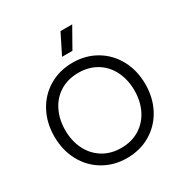

<svg xmlns="http://www.w3.org/2000/svg" viewBox="-209 -1083 1191 1250"><g transform="rotate(-30 387.0 -458.5)"><path d="M729 -350Q729 -247 685 -165.5Q641 -84 563 -38Q485 8 387 8Q289 8 211 -38Q133 -84 89 -165.5Q45 -247 45 -350Q45 -453 89 -534.5Q133 -616 211 -662Q289 -708 387 -708Q485 -708 563 -662Q641 -616 685 -534.5Q729 -453 729 -350ZM387 -68Q466 -68 525 -105Q584 -142 615.5 -206Q647 -270 647 -350Q647 -430 615.5 -494.5Q584 -559 525 -595.5Q466 -632 387 -632Q308 -632 249 -595.5Q190 -559 158.5 -494.5Q127 -430 127 -350Q127 -270 158.5 -206Q190 -142 249 -105Q308 -68 387 -68ZM348 -775 423 -925H511L426 -775Z"/></g></svg>

Font: TASA Explorer VF
Style: Regular
Weight: 400
Designer: Weizhong Zhang
Foundry: Local Remote
Version: Version 1.000;Glyphs 3.2 (3192)